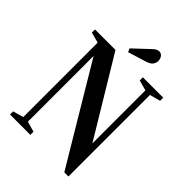

<svg xmlns="http://www.w3.org/2000/svg" viewBox="-272 -1076 1216 1216"><g transform="rotate(45 336.0 -468.0)"><path d="M536 16 146 -636.5V-48L216 -28V0H33.5V-28L104.5 -48V-714.5L33.5 -733.5V-761.5H217L532 -239.5V-714.5L462 -733.5V-761.5H644.5V-733.5L573 -714.5V16ZM283.5 -808 273 -831.5 380 -932Q401 -951.5 420.5 -951.5Q437 -951.5 447.8 -937.5Q458.5 -923.5 458.5 -904Q458.5 -886.5 447.5 -871Q436.5 -855.5 408 -846.5Z"/></g></svg>

Font: Libre Caslon Condensed Medium
Style: Regular
Weight: 500
Designer: Pablo Impallari, Rodrigo Fuenzalida, Katja Schimmel, Ertekin Erdin
Foundry: Pablo Impallari, Rodrigo Fuenzalida
Version: Version 2.000; ttfautohint (v1.8.4.7-5d5b);gftools[0.9.33]